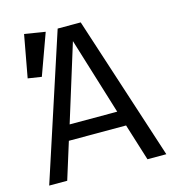

<svg xmlns="http://www.w3.org/2000/svg" viewBox="-106 -795 811 885"><g transform="rotate(-15 300.0 -352.5)"><path d="M89 -705 52 -503 117 -493 188 -689ZM434 -176 489 0H579L355 -689H245L20 0H106L161 -176ZM184 -248 298 -615 411 -248Z"/></g></svg>

Font: FiraMono Nerd Font
Style: Regular
Weight: 400
Designer: Carrois Corporate & Edenspiekermann AG
Foundry: Carrois Corporate GbR & Edenspiekermann AG
Version: Version 003.206;Nerd Fonts 3.3.0